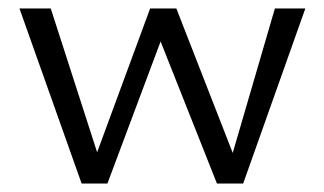

<svg xmlns="http://www.w3.org/2000/svg" viewBox="-20 -434 767 454"><path d="M173 0 26 -414H100L219 -45H199L335 -414H397L541 -45L522 -44L630 -414H702L555 0H493L351 -358H368L234 0Z"/></svg>

Font: Ysabeau Office
Style: Regular
Weight: 400
Designer: Christian Thalmann (Catharsis Fonts)
Version: Version 2.001;gftools[0.9.30]; featfreeze: tnum,lnum,ss02